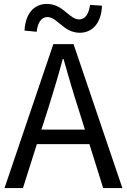

<svg xmlns="http://www.w3.org/2000/svg" viewBox="-20 -959 647 979"><path d="M227 -410C253 -493 277 -572 300 -658H304C328 -573 351 -493 378 -410L413 -298H191ZM3 0H97L168 -224H436L506 0H604L355 -734H252ZM387 -792C453 -792 497 -844 500 -930L439 -934C433 -886 413 -860 384 -860C332 -860 303 -939 219 -939C152 -939 109 -887 105 -803L167 -797C172 -846 193 -872 221 -872C274 -872 303 -792 387 -792Z"/></svg>

Font: Source Han Sans TC
Style: Regular
Weight: 400
Designer: Ryoko NISHIZUKA 西塚涼子 (kana, bopomofo & ideographs); Paul D. Hunt (Latin, Greek & Cyrillic); Sandoll Communications 산돌커뮤니
Foundry: Adobe
Version: Version 2.002;hotconv 1.0.116;makeotfexe 2.5.65601